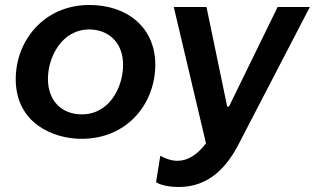

<svg xmlns="http://www.w3.org/2000/svg" viewBox="-20 -548 1261 769"><path d="M306 8C493 8 602 -136 602 -289C602 -435 493 -528 338 -528C156 -528 43 -385 43 -231C43 -54 194 8 306 8ZM308 -90C225 -90 172 -146 172 -232C172 -319 227 -430 338 -430C407 -430 473 -385 473 -288C473 -201 420 -90 308 -90ZM696 201C822 201 892 114 936 29L1221 -520H1092L897 -121H890L807 -520H676L805 26C771 71 733 96 691 96C666 96 645 88 622 76L605 182C630 197 669 201 696 201Z"/></svg>

Font: Fixel Display SemiBold
Style: Italic
Weight: 600
Italic angle: -10°
Designer: AlfaBravo + MacPaw
Foundry: Kyrylo Tkachov, Marchela Mozhyna, Serhii Makarenko, Maria Weinstein, Zakhar Kryvoshyya
Version: Version 1.210;Glyphs 3.2 (3217)